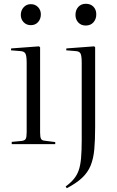

<svg xmlns="http://www.w3.org/2000/svg" viewBox="-20 -762 620 1015"><path d="M143 -629Q120 -629 105 -644.5Q90 -660 90 -683Q90 -707 105 -723.5Q120 -740 143 -740Q166 -740 181 -724.5Q196 -709 196 -686Q196 -662 181.5 -645.5Q167 -629 143 -629ZM42 0V-12L95 -17Q111 -19 116 -28Q121 -37 121 -63V-430Q121 -466 114.5 -478.5Q108 -491 87 -492L38 -496L39 -506L186 -517L192 -512V-61Q192 -37 197 -28Q202 -19 217 -18L272 -11V0ZM433 -627Q409 -627 394 -643Q379 -659 379 -683Q379 -709 394 -725.5Q409 -742 434 -742Q459 -742 474 -726.5Q489 -711 489 -686Q489 -661 474 -644Q459 -627 433 -627ZM333 233 327 224Q354 204 370.5 184Q387 164 396 138.5Q405 113 408.5 74.5Q412 36 412 -22V-430Q412 -466 406 -478.5Q400 -491 379 -492L330 -496L331 -506L478 -517L483 -512V-91Q483 -22 478.5 27.5Q474 77 459 113.5Q444 150 413.5 178.5Q383 207 333 233Z"/></svg>

Font: Literata 72pt Light
Style: Regular
Weight: 300
Designer: Latin by Veronika Burian and Jose Scaglione. Greek by Irene Vlachou. Cyrillic by Vera Evstafieva.
Foundry: TypeTogether
Version: Version 3.002